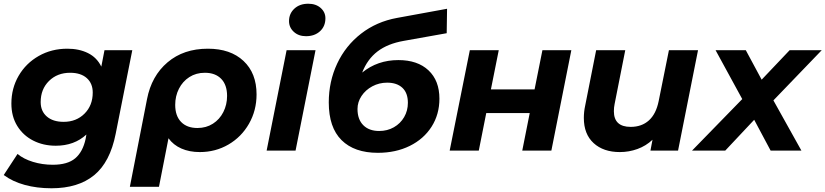

<svg xmlns="http://www.w3.org/2000/svg" viewBox="-28 -807 4424 1029"><path d="M681 -538 592 -90Q562 62 476.5 132Q391 202 248 202Q170 202 104.5 184Q39 166 -8 131L66 18Q98 45 148.5 60.5Q199 76 255 76Q334 76 375 41.5Q416 7 431 -63L435 -86Q370 -26 271 -26Q204 -26 150 -53.5Q96 -81 64.5 -132Q33 -183 33 -252Q33 -334 72 -401Q111 -468 179.5 -507Q248 -546 333 -546Q396 -546 443.5 -522.5Q491 -499 515 -450L532 -538ZM469 -311Q469 -360 437 -388.5Q405 -417 348 -417Q279 -417 234.5 -373Q190 -329 190 -260Q190 -211 223 -182.5Q256 -154 313 -154Q381 -154 425 -198Q469 -242 469 -311Z M1347 -301Q1347 -215 1306.5 -144Q1266 -73 1196.5 -32.5Q1127 8 1043 8Q987 8 944 -11Q901 -30 875 -66L824 194H668L760 -276Q784 -400 870 -473Q956 -546 1086 -546Q1207 -546 1277 -480.5Q1347 -415 1347 -301ZM1189 -293Q1189 -352 1157.5 -384.5Q1126 -417 1070 -417Q1023 -417 987 -394Q951 -371 931 -331.5Q911 -292 911 -245Q911 -186 942.5 -153.5Q974 -121 1030 -121Q1077 -121 1113 -144Q1149 -167 1169 -206.5Q1189 -246 1189 -293Z M1508 -538H1663L1556 0H1401ZM1521 -694Q1521 -734 1549.5 -760.5Q1578 -787 1624 -787Q1665 -787 1690.5 -764.5Q1716 -742 1716 -709Q1716 -666 1687 -639.5Q1658 -613 1612 -613Q1572 -613 1546.5 -636.5Q1521 -660 1521 -694Z M1913 -418Q1995 -485 2107 -485Q2210 -485 2268.5 -430Q2327 -375 2327 -278Q2327 -194 2285 -128Q2243 -62 2168 -25Q2093 12 1997 12Q1871 12 1802.5 -56Q1734 -124 1734 -258Q1734 -370 1779 -466Q1824 -562 1907 -626.5Q1990 -691 2100 -711L2368 -760L2366 -629L2136 -588Q2050 -573 1995.5 -531.5Q1941 -490 1913 -418ZM1888 -223Q1888 -167 1919 -136Q1950 -105 2004 -105Q2048 -105 2083 -125Q2118 -145 2138 -179.5Q2158 -214 2158 -256Q2158 -309 2128.5 -336.5Q2099 -364 2047 -364Q2004 -364 1967.5 -344.5Q1931 -325 1909.5 -292.5Q1888 -260 1888 -223Z M2490 -538H2645L2603 -328H2837L2879 -538H3034L2927 0H2771L2811 -201H2578L2538 0H2382Z M3713 -538 3606 0H3458L3469 -58Q3434 -25 3388.5 -8.5Q3343 8 3294 8Q3206 8 3153.5 -40Q3101 -88 3101 -175Q3101 -208 3108 -240L3167 -538H3323L3266 -250Q3262 -231 3262 -211Q3262 -127 3352 -127Q3411 -127 3449.5 -161.5Q3488 -196 3502 -265L3557 -538Z M4117 -269 4267 0H4102L4014 -165L3859 0H3681L3950 -276L3807 -538H3969L4054 -380L4204 -538H4376Z"/></svg>

Font: Montserrat Alternates
Style: Bold Italic
Weight: 700
Italic angle: -11.3°
Designer: Julieta Ulanovsky
Foundry: Julieta Ulanovsky
Version: Version 7.200